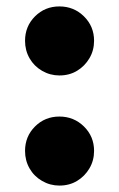

<svg xmlns="http://www.w3.org/2000/svg" viewBox="-20 -564 370 598"><path d="M165 14Q136 14 111 -0.5Q86 -15 72 -39.5Q58 -64 58 -94Q58 -139 89 -170Q120 -201 165 -201Q210 -201 241.5 -170Q273 -139 273 -94Q273 -64 258.5 -39.5Q244 -15 220 -0.5Q196 14 165 14ZM165 -329Q136 -329 111 -343.5Q86 -358 72 -382.5Q58 -407 58 -437Q58 -482 89 -513Q120 -544 165 -544Q210 -544 241.5 -513Q273 -482 273 -437Q273 -407 258.5 -382.5Q244 -358 220 -343.5Q196 -329 165 -329Z"/></svg>

Font: Golos Text ExtraBold
Style: Regular
Weight: 800
Designer: A.Korolkova, Vitaly Kuzmin
Foundry: ParaType Ltd
Version: Version 2.004